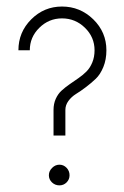

<svg xmlns="http://www.w3.org/2000/svg" viewBox="-20 -556 379 585"><path d="M143.1 -221.2Q143.1 -239.7 149.9 -254.9Q156.7 -270 167.7 -280Q178.7 -290 192.1 -299.3Q205.6 -308.6 219 -317.9Q232.4 -327.1 243.4 -338.1Q254.4 -349.1 261.2 -365.7Q268.1 -382.3 268.1 -402.8Q268.1 -442.9 238.8 -471.4Q209.5 -500 168.9 -500Q128.9 -500 99.9 -471.4Q70.8 -442.9 70.8 -402.8H36.1Q36.1 -458 75.2 -497.1Q114.3 -536.1 168.9 -536.1Q224.1 -536.1 264.2 -497.1Q304.2 -458 304.2 -402.8Q304.2 -374.5 294.9 -351.8Q285.6 -329.1 271.7 -315.9Q257.8 -302.7 241.7 -290.5Q225.6 -278.3 211.7 -269.8Q197.8 -261.2 188.5 -248.5Q179.2 -235.8 179.2 -221.2V-143.1H143.1ZM191.9 -22Q191.9 -9.3 182.9 -0.2Q173.8 8.8 161.1 8.8Q147.9 8.8 138.4 -0.2Q128.9 -9.3 128.9 -22Q128.9 -34.7 138.7 -44.4Q148.4 -54.2 161.1 -54.2Q173.8 -54.2 182.9 -44.7Q191.9 -35.2 191.9 -22Z"/></svg>

Font: RawengulkPcs
Style: Regular
Weight: 400
Version: Version 0.92